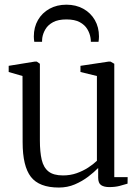

<svg xmlns="http://www.w3.org/2000/svg" viewBox="-20 -810 612 840"><path d="M458 8.5Q435 8.5 422.2 -0.2Q409.5 -9 409.5 -33V-75Q392 -57 365.8 -37Q339.5 -17 307.2 -3.2Q275 10.5 237.5 10.5Q151.5 10.5 115.2 -36.2Q79 -83 79 -187.5L78.5 -477.5L18 -495V-522L132 -540.5H141L154.5 -531V-195.5Q154.5 -145 162.5 -111Q170.5 -77 192.2 -59.8Q214 -42.5 255.5 -42.5Q287.5 -42.5 315.2 -52.2Q343 -62 365.8 -76.8Q388.5 -91.5 404 -106.5V-477.5L332 -495V-522L455 -540.5H463.5L480 -531V-35H538.5L538 -6.5Q522 -1.5 502.8 3.5Q483.5 8.5 458 8.5ZM270.5 -789.5Q312 -789.5 344.2 -771.8Q376.5 -754 394.8 -722.5Q413 -691 413 -650.5Q413 -645 412.5 -639.2Q412 -633.5 411 -627H377.5Q377.5 -630.5 377.2 -635Q377 -639.5 376 -644.5Q373 -664 362 -682.5Q351 -701 329 -713Q307 -725 270.5 -725Q234.5 -725 212.2 -713Q190 -701 179 -682.5Q168 -664 165 -644.5Q164.5 -639.5 164.2 -635Q164 -630.5 164 -627H130Q129 -633.5 128.5 -639.2Q128 -645 128 -650.5Q128 -691 146.2 -722.5Q164.5 -754 196.8 -771.8Q229 -789.5 270.5 -789.5Z"/></svg>

Font: Merriweather 72pt Light
Style: Regular
Weight: 300
Version: Version 2.100